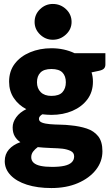

<svg xmlns="http://www.w3.org/2000/svg" viewBox="-20 -772 562 971"><path d="M240 -528Q273 -528 302.5 -521.5Q332 -515 357 -503H513V-446Q513 -433 506 -425.5Q499 -418 481 -414L443 -406Q450 -385 450 -359Q450 -307 422 -269.5Q394 -232 346.5 -211.5Q299 -191 240 -191Q228 -191 216.5 -192Q205 -193 194 -194Q186 -189 181.5 -183.5Q177 -178 177 -171Q177 -158 192.5 -152Q208 -146 233 -144Q258 -142 286 -141.5Q314 -141 338 -138Q382 -134 418.5 -122Q455 -110 476.5 -83Q498 -56 498 -7Q498 45 465 87Q432 129 374 154Q316 179 240 179Q169 179 116 162Q63 145 33.5 114Q4 83 4 43Q4 8 25 -16Q46 -40 83 -53Q65 -65 54.5 -83Q44 -101 44 -128Q44 -154 62 -179Q80 -204 113 -220Q73 -241 49.5 -276.5Q26 -312 26 -359Q26 -412 54.5 -449.5Q83 -487 132 -507.5Q181 -528 240 -528ZM355 19Q355 0 337.5 -8.5Q320 -17 296 -20Q288 -21 272 -22Q256 -23 236.5 -23.5Q217 -24 199.5 -25.5Q182 -27 171 -28Q157 -18 147.5 -5.5Q138 7 138 23Q138 40 150 51Q162 62 185.5 67Q209 72 243 72Q281 72 305.5 66.5Q330 61 342.5 49Q355 37 355 19ZM240 -287Q279 -287 296 -306Q313 -325 313 -356Q313 -387 296 -405Q279 -423 240 -423Q202 -423 184.5 -405Q167 -387 167 -356Q167 -325 186 -306Q205 -287 240 -287ZM247 -571Q210 -571 182.5 -597.5Q155 -624 155 -661Q155 -699 182.5 -725.5Q210 -752 247 -752Q286 -752 314 -725.5Q342 -699 342 -661Q342 -624 313.5 -597.5Q285 -571 247 -571Z"/></svg>

Font: Aleo Black
Style: Regular
Weight: 900
Designer: Alessio Laiso
Foundry: Alessio Laiso
Version: Version 2.001;gftools[0.9.29]